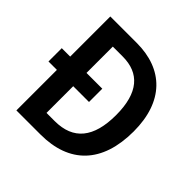

<svg xmlns="http://www.w3.org/2000/svg" viewBox="-183 -873 1032 1032"><g transform="rotate(45 332.5 -357.0)"><path d="M286 -714H85V-409H21V-308H85V0H269C486 0 611 -125 611 -366C611 -593 487 -714 286 -714ZM284 -609C411 -609 482 -531 482 -361C482 -191 413 -105 271 -105H209V-308H329V-409H209V-609Z"/></g></svg>

Font: Noto Sans Myanmar SemiCondensed SemiBold
Style: Regular
Weight: 600
Width: 4
Designer: Monotype Design Team
Foundry: Monotype Imaging Inc.
Version: Version 2.107